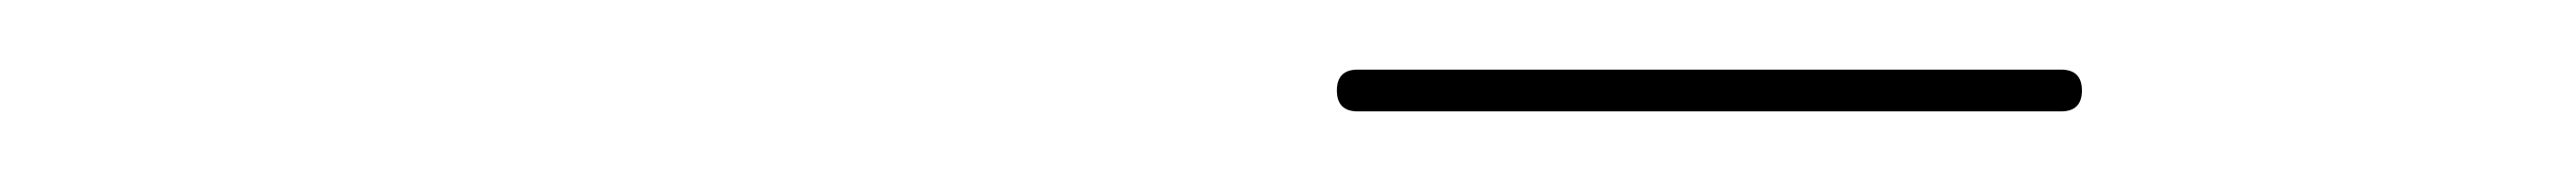

<svg xmlns="http://www.w3.org/2000/svg" viewBox="-20 -567 740 52"><path d="M364 -541Q364 -547 370 -547Q421 -547 471 -547Q521 -547 572 -547Q578 -547 578 -541Q578 -535 572 -535Q521 -535 471 -535Q421 -535 370 -535Q364 -535 364 -541Z"/></svg>

Font: FRB American Cursive Guidelines Thin
Style: Italic
Weight: 100
Italic angle: -25°
Version: Version 2.0;Modular Font Editor K font №1